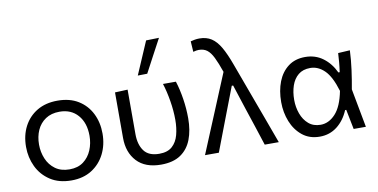

<svg xmlns="http://www.w3.org/2000/svg" viewBox="-76 -1006 2421 1230"><g transform="rotate(-10 1135.0 -391.0)"><path d="M300.5 11Q219 11 163 -25.8Q107 -62.5 78.5 -122Q50 -181.5 50 -251Q50 -325.5 80.2 -383.5Q110.5 -441.5 166.2 -474.8Q222 -508 299 -508Q378.5 -508 433.8 -474Q489 -440 518.2 -381.8Q547.5 -323.5 547.5 -251Q547.5 -177.5 517.5 -118Q487.5 -58.5 432.2 -23.8Q377 11 300.5 11ZM300.5 -61Q355 -61 391 -88Q427 -115 445 -158.5Q463 -202 463 -251Q463 -335 419 -385.5Q375 -436 300 -436Q246 -436 209 -411.2Q172 -386.5 153.2 -344.8Q134.5 -303 134.5 -251Q134.5 -202 152.8 -158.5Q171 -115 208 -88Q245 -61 300.5 -61Z M883.5 11Q780.5 11 726.2 -47.2Q672 -105.5 672 -199.5V-496L754.5 -499.5V-210Q754.5 -142 784.8 -100.8Q815 -59.5 884 -59.5Q938 -59.5 968 -86.5Q998 -113.5 1010 -158.2Q1022 -203 1022 -256Q1022 -316 1011.2 -380.5Q1000.5 -445 984 -496H1068Q1085 -443.5 1095 -379Q1105 -314.5 1105 -251.5Q1105 -173 1082.2 -114Q1059.5 -55 1010.8 -22Q962 11 883.5 11ZM834.5 -577Q857.5 -630.5 880.5 -683.8Q903.5 -737 926 -789.5L1010 -791.5Q981 -737.5 952.5 -684.2Q924 -631 896 -578Z M1170 0Q1198 -67.5 1228.2 -140.5Q1258.5 -213.5 1287 -282Q1308.5 -334 1332.2 -391.2Q1356 -448.5 1379.5 -505Q1358.5 -565.5 1340.5 -602Q1322.5 -638.5 1301 -654.8Q1279.5 -671 1247.5 -671Q1242 -671 1232.2 -669.8Q1222.5 -668.5 1211 -665L1206.5 -734Q1219.5 -737.5 1234 -740Q1248.5 -742.5 1264 -742.5Q1309.5 -742.5 1341.8 -721.5Q1374 -700.5 1399.8 -656Q1425.5 -611.5 1451.5 -540L1546 -283Q1570.5 -217 1588 -169.2Q1605.5 -121.5 1620 -81.8Q1634.5 -42 1650 0H1558.5Q1538.5 -62 1518.2 -123.8Q1498 -185.5 1477 -248L1425 -408H1416L1353.5 -245Q1329 -181 1305.8 -120.2Q1282.5 -59.5 1260 0Z M1916 11Q1849 11 1803 -26Q1757 -63 1733.2 -122.5Q1709.5 -182 1709.5 -249.5Q1709.5 -323.5 1732.2 -381.8Q1755 -440 1799.8 -474Q1844.5 -508 1910 -508Q1976.5 -508 2025.8 -471.2Q2075 -434.5 2103.5 -373.5H2112Q2117 -407 2119.5 -437.5Q2122 -468 2123.5 -496L2200.5 -500.5Q2198 -439 2189.2 -374.8Q2180.5 -310.5 2169.5 -251.5Q2181.5 -188.5 2193 -125.8Q2204.5 -63 2216.5 0H2137Q2130.5 -32 2124.2 -64Q2118 -96 2111.5 -128.5H2104Q2077 -64 2028.5 -26.5Q1980 11 1916 11ZM1934 -63Q1987.5 -63 2030.5 -109.5Q2073.5 -156 2093 -255.5Q2064 -352 2022.5 -392.5Q1981 -433 1930.5 -433Q1882.5 -433 1852.5 -408.2Q1822.5 -383.5 1808.2 -341.8Q1794 -300 1794 -249Q1794 -201.5 1809.5 -159Q1825 -116.5 1856 -89.8Q1887 -63 1934 -63Z"/></g></svg>

Font: Commissioner
Style: Regular
Weight: 400
Designer: Kostas Bartsokas
Foundry: Kostas Bartsokas
Version: Version 1.000; ttfautohint (v1.8.3)